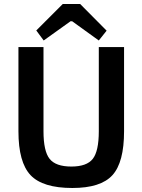

<svg xmlns="http://www.w3.org/2000/svg" viewBox="-20 -925 711 958"><path d="M512 -772 473 -723 340 -819H332L198 -723L161 -773L293 -905H380ZM599 -690V-270Q599 -115 541 -51Q483 13 341 13Q193 13 132.5 -51Q72 -115 72 -270V-690H197V-270Q197 -171 227.5 -132.5Q258 -94 336 -94Q413 -94 443 -132.5Q473 -171 473 -270V-690Z"/></svg>

Font: Exo 2.0 Semi Bold
Style: Regular
Weight: 600
Designer: Natanael Gama
Version: Version 1.001;PS 001.001;hotconv 1.0.70;makeotf.lib2.5.58329